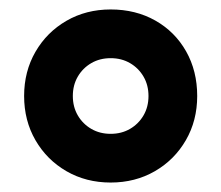

<svg xmlns="http://www.w3.org/2000/svg" viewBox="-20 -760 468 406"><path d="M214 -374Q162 -374 120.5 -398Q79 -422 55 -463.5Q31 -505 31 -557Q31 -609 55 -650.5Q79 -692 120.5 -716Q162 -740 214 -740Q267 -740 308.5 -716.5Q350 -693 373.5 -651.5Q397 -610 397 -557Q397 -505 373 -463.5Q349 -422 307.5 -398Q266 -374 214 -374ZM214 -477Q237 -477 255 -487.5Q273 -498 283.5 -516Q294 -534 294 -557Q294 -580 283.5 -598Q273 -616 255 -626.5Q237 -637 214 -637Q191 -637 173 -626.5Q155 -616 144.5 -598Q134 -580 134 -557Q134 -534 144.5 -516Q155 -498 173 -487.5Q191 -477 214 -477Z"/></svg>

Font: M PLUS 2 Thin ExtraBold
Style: Regular
Weight: 800
Version: Version 1.001